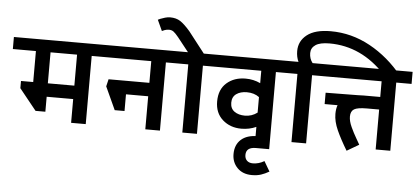

<svg xmlns="http://www.w3.org/2000/svg" viewBox="-79 -780 2426 1111"><g transform="rotate(5 1134.0 -224.5)"><path d="M434 -396V0H349V-138H195V-51H138L39 -174V-216H110V-396H-24V-466H523V-396ZM195 -396V-216H349V-396Z M865 -396V0H780V-192H651V-95H594L533 -228L543 -270H780V-396H475V-466H954V-396Z M1080 -396V0H995V-396H906V-466H987L922 -548Q904 -570 893 -578Q882 -586 867 -586Q853 -586 841 -581.5Q829 -577 826 -575L797 -638Q800 -640 811 -644.5Q822 -649 837.5 -653.5Q853 -658 867 -658Q902 -658 926 -642.5Q950 -627 984 -588L1079 -466H1167V-396Z M1504 -396V0H1419V-70Q1379 -52 1333 -52Q1268 -52 1224 -91Q1180 -130 1180 -197Q1180 -267 1223.5 -305Q1267 -343 1333 -343Q1379 -343 1419 -324V-396H1119V-466H1593V-396ZM1419 -153V-243Q1390 -265 1347 -265Q1310 -265 1286 -248Q1262 -231 1262 -197Q1262 -163 1286 -146Q1310 -129 1347 -129Q1387 -129 1419 -153Z M1301 98Q1301 44 1335 13.5Q1369 -17 1431 -17H1504V52H1427Q1370 52 1370 97Q1370 118 1382.5 130Q1395 142 1417 142Q1451 142 1483 123L1517 181Q1493 195 1470 202.5Q1447 210 1417 210Q1364 210 1332.5 178Q1301 146 1301 98Z M2222 -436H2126Q1985 -588 1799 -588Q1744 -588 1718 -570.5Q1692 -553 1692 -523Q1692 -490 1711 -466H1800V-396H1714V0H1629V-396H1545V-466H1629Q1616 -494 1616 -528Q1616 -586 1662.5 -622.5Q1709 -659 1800 -659Q1921 -659 2029.5 -599.5Q2138 -540 2222 -436Z M2203 -396V0H2118V-232H2046Q1993 -232 1973 -220Q1953 -208 1953 -177Q1953 -150 1968.5 -116.5Q1984 -83 2000.5 -55Q2017 -27 2021 -19L1951 22Q1913 -41 1890.5 -91Q1868 -141 1868 -185Q1868 -214 1876 -236H1801V-302L1989 -304Q1999 -305 2021 -305H2118V-396H1753V-466H2292V-396Z"/></g></svg>

Font: Cambay Devanagari
Style: Regular
Weight: 700
Designer: Pooja Saxena
Foundry: Pooja Saxena
Version: Version 1.095;PS 001.095;hotconv 1.0.70;makeotf.lib2.5.58329